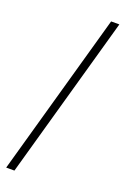

<svg xmlns="http://www.w3.org/2000/svg" viewBox="-203 -991 803 1228"><g transform="rotate(20 198.5 -377.0)"><path d="M326 -931H382L71 177H15Z"/></g></svg>

Font: Biryani ExtraLight
Style: Regular
Weight: 275
Designer: Dan Reynolds and Mathieu Reguer
Foundry: Dan Reynolds and Mathieu Reguer
Version: Version 1.004; ttfautohint (v1.1) -l 5 -r 5 -G 72 -x 0 -D la